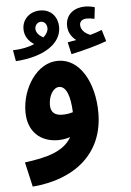

<svg xmlns="http://www.w3.org/2000/svg" viewBox="-60 -710 670 984"><g transform="rotate(-5 275.5 -218.0)"><path d="M38 -418C180 -427 274 -486 274 -573C274 -622 243 -666 184 -666C131 -666 91 -629 91 -578C91 -541 112 -514 139 -497C109 -484 72 -476 28 -475ZM325 -429C388 -442 460 -462 508 -480L490 -539C472 -532 452 -525 430 -519C408 -527 382 -546 382 -574C382 -592 395 -604 420 -604C432 -604 445 -602 458 -599L465 -658C451 -663 430 -666 415 -666C361 -666 315 -636 315 -576C315 -542 333 -516 355 -499C344 -497 330 -494 311 -491ZM152 -575C152 -593 166 -608 183 -608C203 -608 214 -590 214 -572C214 -557 205 -541 189 -527C168 -538 152 -554 152 -575ZM68 230C287 212 436 91 436 -118C436 -272 366 -401 253 -401C144 -402 64 -275 64 -154C64 -51 130 4 218 4C241 4 262 0 281 -6C241 64 156 88 39 103ZM192 -178C192 -225 216 -267 247 -267C285 -267 303 -211 306 -132C287 -126 269 -124 251 -124C216 -124 192 -139 192 -178Z"/></g></svg>

Font: Noto Sans Arabic UI Cn
Style: Bold
Weight: 700
Width: 3
Designer: Monotype Design Team, Nadine Chahine and Nizar Qandah
Foundry: Monotype Imaging Inc.
Version: Version 2.010